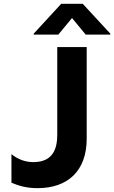

<svg xmlns="http://www.w3.org/2000/svg" viewBox="-20 -973 596 1003"><path d="M284.8 -792.3 356.2 -878.9 427.6 -792.3H556.5V-796.9L412.3 -953.1H299.7L155.9 -796.9V-792.3ZM176.1 9.9C334.5 9.9 432.9 -80.6 432.9 -248.2V-727.3H279.1V-269.5C279.1 -201.7 260.7 -126.1 153.8 -126.1C114.7 -126.1 75.3 -139.2 39.8 -167.6V-18.5C75.6 -3.6 116.1 9.9 176.1 9.9Z"/></svg>

Font: TID UI
Style: Bold
Weight: 700
Designer: The TID Project Authors
Foundry: Bakken & Bæck
Version: Version 1.001;hotconv 1.0.109;makeotfexe 2.5.65596